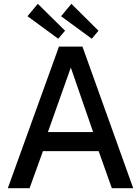

<svg xmlns="http://www.w3.org/2000/svg" viewBox="-20 -986 735 1006"><path d="M135 0 205 -194H497L566 0H678L412 -742H289L21 0ZM351 -632 468 -294H231ZM124 -901 285 -783 321 -825 178 -966ZM300 -901 461 -783 496 -825 354 -966Z"/></svg>

Font: Cheyenne Sans Medium
Style: Regular
Weight: 500
Designer: The Public Sans project authors (U.S. Web Design System), Libre Franklin designed by Pablo Impallari and Rodrigo Fuenzal
Foundry: The Cheyenne Sans Project Authors
Version: Version 2.007